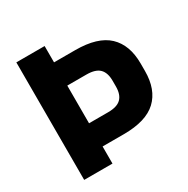

<svg xmlns="http://www.w3.org/2000/svg" viewBox="-147 -771 886 904"><g transform="rotate(-30 295.5 -319.5)"><path d="M162.8 -93V-219.5H314.5Q363.7 -219.5 385.4 -241.1Q407.1 -262.7 407.1 -306.3V-337.2Q407.1 -381.3 385.5 -402.8Q363.9 -424.3 314.8 -424.3H162.6V-550.3H326.6Q448.4 -550.3 505.3 -496.5Q562.1 -442.6 562.1 -341.8V-301.3Q562.1 -200.2 505.2 -146.6Q448.3 -93 327.1 -93ZM57.8 0V-639H211.6V-521.3L210.9 -461.7V-182.3L211.6 -116.9V0Z"/></g></svg>

Font: Anek Tamil Medium
Style: Regular
Weight: 500
Designer: Aadarsh Rajan (Tamil), Yesha Goshar (Latin)
Foundry: Ek Type
Version: Version 1.003